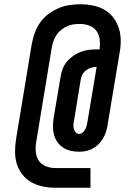

<svg xmlns="http://www.w3.org/2000/svg" viewBox="-20 -793 640 906"><path d="M242 93Q212 93 182.5 87Q153 81 128 67Q103 53 85.5 30.5Q68 8 59.5 -19.5Q51 -47 51 -77Q51 -107 56 -138L130 -586Q135 -613 144 -638Q153 -663 169 -686Q185 -709 207.5 -726Q230 -743 255.5 -754Q281 -765 307.5 -769Q334 -773 359 -773Q388 -773 416 -767.5Q444 -762 468 -749.5Q492 -737 509.5 -716.5Q527 -696 537 -670.5Q547 -645 549 -617Q551 -589 547 -560L488 -206Q486 -190 481 -173.5Q476 -157 467.5 -142Q459 -127 446.5 -114Q434 -101 418.5 -92.5Q403 -84 386.5 -80.5Q370 -77 353 -77Q333 -77 313.5 -81.5Q294 -86 278 -96.5Q262 -107 251 -122.5Q240 -138 235 -156.5Q230 -175 230 -195.5Q230 -216 233 -236L266 -431Q269 -450 276 -468.5Q283 -487 296 -502.5Q309 -518 325.5 -529.5Q342 -541 360.5 -548Q379 -555 398 -557.5Q417 -560 436 -560H450Q453 -583 450.5 -606Q448 -629 435.5 -646.5Q423 -664 402 -672Q381 -680 357 -680Q342 -680 327 -678Q312 -676 297.5 -669.5Q283 -663 270 -653Q257 -643 248 -630Q239 -617 233.5 -602.5Q228 -588 225 -573L151 -124Q147 -100 149 -76.5Q151 -53 163 -35Q175 -17 196.5 -8.5Q218 0 242 0H407V93ZM354 -161Q363 -161 370.5 -168Q378 -175 382.5 -183.5Q387 -192 389.5 -201.5Q392 -211 393 -220L436 -477Q423 -477 410.5 -473.5Q398 -470 387 -462Q376 -454 369.5 -442Q363 -430 361 -418L329 -222Q327 -213 326.5 -203Q326 -193 328.5 -184Q331 -175 337.5 -168Q344 -161 354 -161Z"/></svg>

Font: Iosevka Slab SmBdExObl
Style: Regular
Weight: 600
Width: 7
Italic angle: -9°
Monospace: yes
Designer: Belleve Invis
Foundry: Belleve Invis
Version: Version 11.1.0; ttfautohint (v1.8.3)